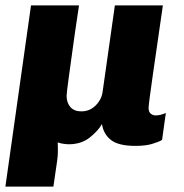

<svg xmlns="http://www.w3.org/2000/svg" viewBox="-22 -531 683 712"><path d="M-2 161 93 -511H271Q262 -453 255 -403Q248 -353 242.5 -313Q237 -273 233 -244Q229 -215 227 -197.5Q225 -180 225 -176Q225 -150 239 -134Q253 -118 280 -118Q301 -118 317.5 -128Q334 -138 345.5 -155.5Q357 -173 359 -194L404 -511H582Q571 -435 561.5 -369Q552 -303 544.5 -251.5Q537 -200 533 -168.5Q529 -137 529 -131Q529 -116 537 -109.5Q545 -103 555 -103Q565 -103 574.5 -105.5Q584 -108 593 -112L579 -12Q565 -4 541 3Q517 10 480 10Q418 10 390 -11.5Q362 -33 356 -71Q342 -46 311.5 -21.5Q281 3 236 4Q226 4 214.5 2.5Q203 1 192 -3Q193 20 192.5 35.5Q192 51 190 65L176 161Z"/></svg>

Font: Chivo Medium ExtraBold
Style: Italic
Weight: 800
Italic angle: -8.05°
Version: Version 2.002